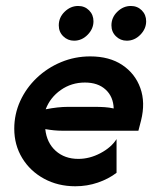

<svg xmlns="http://www.w3.org/2000/svg" viewBox="-20 -621 523 653"><path d="M236.1 12.5Q177.1 12.5 129.9 -13.2Q82.6 -38.9 55.6 -83.3Q28.5 -127.8 28.5 -183.3Q28.5 -232.6 48.6 -277.1Q68.8 -321.5 104.9 -355.9Q141 -390.3 187.8 -409.7Q234.7 -429.2 286.8 -429.2Q352.1 -429.2 395.8 -400Q439.6 -370.8 457.3 -321.5Q475 -272.2 459.7 -211.1L450.7 -176.4H192.4Q177.8 -176.4 163.5 -177.8Q149.3 -179.2 134 -181.9Q138.9 -135.4 169.4 -108Q200 -80.6 246.5 -80.6Q284.7 -80.6 321.5 -100Q358.3 -119.4 376.4 -147.9V-33.3Q349.3 -12.5 312.8 0Q276.4 12.5 236.1 12.5ZM135.4 -249.3Q177.1 -257.6 211.8 -257.6H302.1Q319.4 -257.6 335.4 -256.6Q351.4 -255.6 366.7 -252.1Q365.3 -292.4 339.2 -316.3Q313.2 -340.3 268.8 -340.3Q222.9 -340.3 186.8 -314.9Q150.7 -289.6 135.4 -249.3ZM231.9 -482.6Q210.4 -482.6 195.1 -497.6Q179.9 -512.5 179.9 -534.7Q179.9 -561.8 200 -581.2Q220.1 -600.7 245.8 -600.7Q268.1 -600.7 283 -585.8Q297.9 -570.8 297.9 -548.6Q297.9 -522.9 278.1 -502.8Q258.3 -482.6 231.9 -482.6ZM411.1 -482.6Q389.6 -482.6 374.3 -497.6Q359 -512.5 359 -534.7Q359 -561.8 379.2 -581.2Q399.3 -600.7 425 -600.7Q447.2 -600.7 462.2 -585.8Q477.1 -570.8 477.1 -548.6Q477.1 -522.9 457.3 -502.8Q437.5 -482.6 411.1 -482.6Z"/></svg>

Font: Afacad SemiBold
Style: Italic
Weight: 600
Italic angle: -14°
Designer: Kristian Moeller
Foundry: Dicotype
Version: Version 1.000